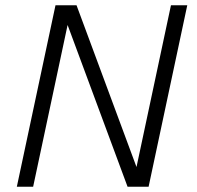

<svg xmlns="http://www.w3.org/2000/svg" viewBox="-20 -710 749 730"><path d="M44 0 191 -690H271L499 -75L630 -690H692L545 0H465L237 -615L106 0Z"/></svg>

Font: Radio Canada Light
Style: Italic
Weight: 300
Italic angle: -12°
Designer: Charles Daoud, Etienne Aubert Bonn, Alexandre Saumier Demers, Jacques Le Bailly
Foundry: Radio-Canada
Version: Version 2.104; ttfautohint (v1.8.4.7-5d5b);gftools[0.9.28.de